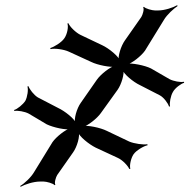

<svg xmlns="http://www.w3.org/2000/svg" viewBox="-20 -695 750 735"><path d="M366 -262 430 -351C445 -372 457 -413 452 -430L448 -429C453 -412 490 -381 516 -369L592 -330C607 -322 624 -299 627 -287L631 -288C628 -300 633 -328 642 -343C650 -358 673 -375 685 -378L684 -382C672 -379 644 -384 629 -392L558 -433C534 -445 483 -455 462 -451L464 -447C485 -452 521 -481 535 -501L607 -618C619 -639 645 -662 660 -672L658 -675C643 -666 610 -655 586 -655H573C563 -655 536 -662 531 -669L528 -667C533 -660 526 -638 521 -630L458 -540C443 -519 430 -478 435 -460L440 -461C435 -479 397 -510 371 -522L289 -561C270 -570 247 -593 242 -606L238 -605C243 -592 237 -563 226 -548C216 -533 187 -515 172 -511L174 -507C189 -511 225 -506 244 -497L329 -458C353 -446 403 -436 424 -440L422 -444C401 -439 365 -410 351 -390L289 -301C274 -280 262 -239 268 -222L271 -223C266 -240 228 -270 202 -282L125 -322C110 -331 93 -353 89 -365L85 -364C89 -352 85 -324 77 -309C68 -295 46 -277 34 -274L35 -270C47 -273 75 -268 90 -260L159 -219C184 -207 233 -196 254 -201L252 -205C231 -200 195 -171 181 -151L111 -37C99 -16 73 8 57 17L59 20C75 11 108 0 133 0H147C158 0 184 7 189 14L192 12C187 5 194 -17 199 -25L260 -112C275 -133 287 -174 281 -191L278 -190C283 -173 320 -143 346 -130L430 -91C449 -83 470 -60 475 -48L479 -49C475 -61 481 -89 491 -104C501 -119 530 -136 545 -139L544 -143C529 -140 494 -145 475 -153L389 -194C365 -206 315 -217 294 -212L295 -208C316 -213 352 -242 366 -262Z"/></svg>

Font: Asimov
Style: EdgeWide
Weight: 500
Designer: Google
Version: Version 2.000980: 2014